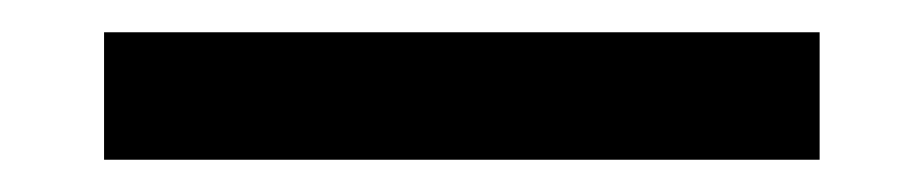

<svg xmlns="http://www.w3.org/2000/svg" viewBox="-20 -20 572 119"><path d="M44.5 79V0H488V79Z"/></svg>

Font: Encode Sans Semi Condensed Medium
Style: Regular
Weight: 500
Width: 4
Designer: Multiple Designers
Foundry: Impallari Type
Version: Version 3.000; ttfautohint (v1.8.3) -l 8 -r 50 -G 200 -x 14 